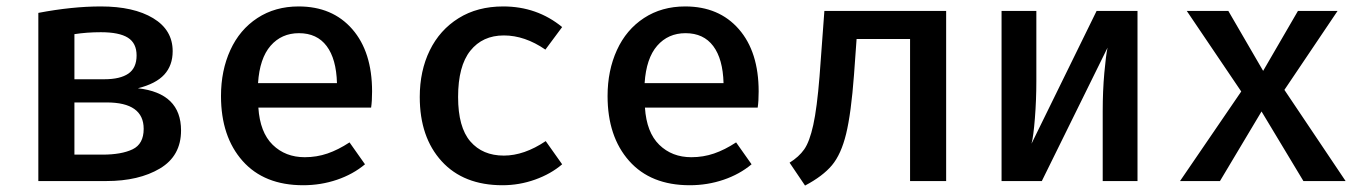

<svg xmlns="http://www.w3.org/2000/svg" viewBox="-20 -562 4240 596"><path d="M542 -157Q542 -78 476.5 -39Q411 0 310 0H99V-522Q204 -542 293 -542Q395 -542 455.5 -505.5Q516 -469 516 -403Q516 -359 490 -330.5Q464 -302 408 -288Q542 -273 542 -157ZM211 -456V-316H304Q353 -316 378.5 -333.5Q404 -351 404 -390Q404 -428 377 -445Q350 -462 293 -462Q250 -462 211 -456ZM426 -162Q426 -244 311 -244H211V-82H298Q357 -82 391.5 -98.5Q426 -115 426 -162Z M926 -74Q963 -74 996.5 -85.5Q1030 -97 1065 -120L1113 -52Q1076 -21 1026 -4Q976 13 921 13Q800 13 733 -62.5Q666 -138 666 -264Q666 -343 695 -406.5Q724 -470 779 -506Q834 -542 907 -542Q1012 -542 1073.5 -471.5Q1135 -401 1135 -278Q1135 -248 1132 -228H782Q787 -151 826.5 -112.5Q866 -74 926 -74ZM781 -304H1026Q1024 -379 994 -419Q964 -459 908 -459Q854 -459 820 -420Q786 -381 781 -304Z M1674 -124 1725 -52Q1690 -22 1641 -4.5Q1592 13 1540 13Q1419 13 1351 -61.5Q1283 -136 1283 -261Q1283 -342 1314 -405.5Q1345 -469 1403.5 -505.5Q1462 -542 1542 -542Q1647 -542 1725 -478L1673 -408Q1609 -452 1544 -452Q1478 -452 1440 -404.5Q1402 -357 1402 -261Q1402 -167 1440 -123Q1478 -79 1544 -79Q1607 -79 1674 -124Z M2126 -74Q2163 -74 2196.5 -85.5Q2230 -97 2265 -120L2313 -52Q2276 -21 2226 -4Q2176 13 2121 13Q2000 13 1933 -62.5Q1866 -138 1866 -264Q1866 -343 1895 -406.5Q1924 -470 1979 -506Q2034 -542 2107 -542Q2212 -542 2273.5 -471.5Q2335 -401 2335 -278Q2335 -248 2332 -228H1982Q1987 -151 2026.5 -112.5Q2066 -74 2126 -74ZM1981 -304H2226Q2224 -379 2194 -419Q2164 -459 2108 -459Q2054 -459 2020 -420Q1986 -381 1981 -304Z M2917 0H2805V-441H2639L2631 -330Q2622 -210 2606.5 -146.5Q2591 -83 2562.5 -49Q2534 -15 2479 14L2431 -57Q2460 -75 2476.5 -98.5Q2493 -122 2504.5 -174Q2516 -226 2524 -325L2539 -528H2917Z M3511 0H3403V-217Q3403 -280 3408 -335.5Q3413 -391 3418 -414L3214 0H3089V-528H3197V-310Q3197 -252 3192.5 -195Q3188 -138 3182 -116L3384 -528H3511Z M3643 0 3833 -278 3664 -528H3793L3901 -342L4009 -528H4132L3967 -283L4157 0H4026L3896 -216L3767 0Z"/></svg>

Font: Fira Mono Medium
Style: Regular
Weight: 500
Designer: Carrois Corporate & Edenspiekermann AG
Foundry: Carrois Corporate GbR & Edenspiekermann AG
Version: Version 3.206